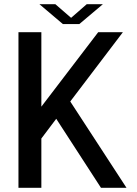

<svg xmlns="http://www.w3.org/2000/svg" viewBox="-20 -890 651 910"><path d="M458.5 0 246.5 -327 176 -233.5V0H67.5V-737.5H176V-384.5L445.5 -737.5H562.5L313 -409L579.5 0ZM167 -870H242.5L317 -805.5L391 -870H467.5L356 -776H278Z"/></svg>

Font: Epilogue Medium
Style: Regular
Weight: 500
Designer: Tyler Finck
Foundry: Etcetera Type Co
Version: Version 2.111; ttfautohint (v1.8.3)